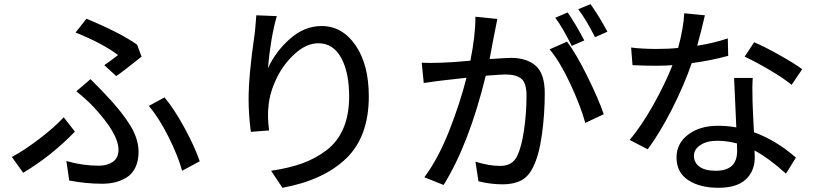

<svg xmlns="http://www.w3.org/2000/svg" viewBox="-20 -852 3946 925"><path d="M482.4 -538.1Q511.7 -557.6 548.8 -586.9Q471.7 -644.5 343.8 -695.3L396.5 -761.7Q557.6 -695.3 640.6 -636.7L662.1 -579.1Q574.2 -508.8 540 -485.4ZM37.1 -95.7Q97.7 -127.9 170.9 -184.1Q244.1 -240.2 287.1 -287.1L340.8 -217.8Q228.5 -101.6 91.8 -19.5ZM299.8 -76.2Q377.9 -53.7 456.1 -53.7Q496.1 -53.7 523.4 -72.3Q550.8 -90.8 550.8 -130.9Q550.8 -208 429.7 -337.9Q394.5 -375 347.7 -412.1L416 -470.7Q466.8 -419.9 490.2 -394.5Q567.4 -313.5 607.4 -248Q647.5 -182.6 647.5 -120.1Q647.5 -76.2 631.8 -44.4Q616.2 -12.7 589.4 3.4Q562.5 19.5 533.7 26.4Q504.9 33.2 472.7 33.2Q393.6 33.2 313.5 17.6ZM697.3 -341.8 772.5 -382.8Q819.3 -327.1 868.7 -236.3Q918 -145.5 942.4 -75.2L857.4 -29.3Q836.9 -103.5 791 -194.3Q745.1 -285.2 697.3 -341.8Z M1313.5 -774.4Q1284.2 -672.9 1270.5 -522.5Q1306.6 -602.5 1376.5 -664.6Q1446.3 -726.6 1529.3 -726.6Q1628.9 -726.6 1692.9 -633.8Q1756.8 -541 1756.8 -387.7Q1756.8 -193.4 1647.5 -88.4Q1538.1 16.6 1340.8 52.7L1286.1 -29.3Q1372.1 -42 1436 -64.9Q1500 -87.9 1553.2 -128.4Q1606.4 -168.9 1634.3 -233.9Q1662.1 -298.8 1662.1 -386.7Q1662.1 -503.9 1623.5 -573.7Q1585 -643.6 1513.7 -643.6Q1457 -643.6 1401.4 -593.8Q1345.7 -543.9 1312 -473.6Q1278.3 -403.3 1273.4 -338.9Q1267.6 -292 1276.4 -223.6L1188.5 -216.8Q1177.7 -298.8 1177.7 -374Q1177.7 -491.2 1207 -689.5Q1210 -713.9 1214.8 -778.3Z M2376 -760.7 2363.3 -696.3Q2360.4 -684.6 2352.1 -639.2Q2343.8 -593.8 2338.9 -567.4Q2422.9 -573.2 2441.4 -573.2Q2517.6 -573.2 2561 -535.2Q2604.5 -497.1 2604.5 -402.3Q2604.5 -302.7 2590.8 -203.6Q2577.1 -104.5 2548.8 -47.9Q2526.4 -1 2490.2 17.6Q2454.1 36.1 2401.4 36.1Q2345.7 36.1 2285.2 21.5L2270.5 -73.2Q2335 -52.7 2389.6 -52.7Q2449.2 -52.7 2471.7 -100.6Q2493.2 -145.5 2504.9 -227.1Q2516.6 -308.6 2516.6 -391.6Q2516.6 -452.1 2491.7 -472.7Q2466.8 -493.2 2415 -493.2Q2398.4 -493.2 2320.3 -487.3Q2239.3 -157.2 2117.2 39.1L2024.4 2Q2090.8 -86.9 2143.6 -220.7Q2196.3 -354.5 2227.5 -477.5Q2163.1 -470.7 2115.2 -464.8Q2073.2 -460 2021.5 -452.1L2011.7 -549.8Q2042 -547.9 2104.5 -549.8Q2150.4 -550.8 2246.1 -559.6Q2270.5 -679.7 2270.5 -771.5ZM2627.9 -614.3 2711.9 -651.4Q2754.9 -594.7 2809.1 -485.4Q2863.3 -376 2888.7 -301.8L2799.8 -259.8Q2776.4 -343.8 2726.6 -450.2Q2676.8 -556.6 2627.9 -614.3ZM2655.3 -766.6 2714.8 -792Q2752.9 -737.3 2794.9 -657.2L2734.4 -630.9Q2693.4 -714.8 2655.3 -766.6ZM2765.6 -807.6 2825.2 -832Q2869.1 -769.5 2906.2 -699.2L2846.7 -672.9Q2802.7 -759.8 2765.6 -807.6Z M3020.5 -623Q3074.2 -616.2 3143.6 -616.2Q3203.1 -616.2 3247.1 -621.1Q3273.4 -718.8 3276.4 -788.1L3376 -778.3Q3358.4 -701.2 3338.9 -631.8Q3417 -643.6 3486.3 -667L3488.3 -583Q3406.2 -560.5 3312.5 -547.9Q3276.4 -442.4 3217.8 -327.1Q3159.2 -211.9 3100.6 -132.8L3013.7 -177.7Q3070.3 -245.1 3127.4 -346.7Q3184.6 -448.2 3219.7 -538.1Q3181.6 -535.2 3143.6 -535.2Q3084 -535.2 3027.3 -538.1ZM3239.3 -93.8Q3239.3 -161.1 3295.4 -203.6Q3351.6 -246.1 3439.5 -246.1Q3483.4 -246.1 3527.3 -238.3Q3526.4 -273.4 3522 -357.4Q3517.6 -441.4 3516.6 -476.6H3606.4Q3603.5 -437.5 3605.5 -365.2Q3606.4 -327.1 3612.3 -214.8Q3719.7 -175.8 3814.5 -92.8L3766.6 -15.6Q3681.6 -91.8 3615.2 -127Q3616.2 -114.3 3616.2 -93.8Q3616.2 -28.3 3573.2 12.2Q3530.3 52.7 3440.4 52.7Q3351.6 52.7 3295.4 15.6Q3239.3 -21.5 3239.3 -93.8ZM3323.2 -101.6Q3323.2 -68.4 3350.1 -48.8Q3377 -29.3 3428.7 -29.3Q3531.2 -29.3 3531.2 -124Q3531.2 -146.5 3530.3 -161.1Q3482.4 -173.8 3435.5 -173.8Q3385.7 -173.8 3354.5 -153.3Q3323.2 -132.8 3323.2 -101.6ZM3567.4 -579.1 3613.3 -648.4Q3666 -626 3737.8 -585.4Q3809.6 -544.9 3844.7 -518.6L3793.9 -443.4Q3755.9 -474.6 3689 -514.2Q3622.1 -553.7 3567.4 -579.1Z"/></svg>

Font: Min Sans Medium
Style: Regular
Weight: 500
Designer: Jinseong-Kim, NotoSansCJK, Nunito
Foundry: Jinseong-Kim
Version: Version 1.400;Glyphs 3.1.2 (3151)